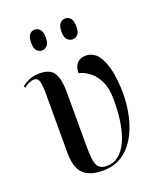

<svg xmlns="http://www.w3.org/2000/svg" viewBox="-140 -836 777 933"><g transform="rotate(-20 248.0 -369.0)"><path d="M231 10Q161 10 129 -23Q97 -56 97 -129V-435Q97 -481 91 -501Q85 -521 65 -521Q56 -521 42.5 -516Q29 -511 13 -498L8 -507Q27 -522 50 -531Q73 -540 99 -540Q157 -540 176 -507Q195 -474 195 -412V-145Q195 -93 198.5 -62.5Q202 -32 215.5 -18.5Q229 -5 257 -5Q322 -5 359.5 -81Q397 -157 397 -297Q397 -355 379 -392.5Q361 -430 334 -450Q307 -470 280 -476Q280 -509 296.5 -526.5Q313 -544 340 -544Q380 -544 404 -512Q428 -480 439 -426.5Q450 -373 450 -309Q450 -249 437 -192Q424 -135 397.5 -89.5Q371 -44 329.5 -17Q288 10 231 10ZM310 -640Q294 -640 282.5 -652.5Q271 -665 271 -693Q271 -723 282.5 -735.5Q294 -748 310 -748Q326 -748 337 -735.5Q348 -723 348 -693Q348 -665 337 -652.5Q326 -640 310 -640ZM151 -640Q136 -640 125 -652.5Q114 -665 114 -693Q114 -723 125 -735.5Q136 -748 151 -748Q167 -748 178.5 -735.5Q190 -723 190 -693Q190 -665 178.5 -652.5Q167 -640 151 -640Z"/></g></svg>

Font: Noto Serif Display ExtraCondensed Medium
Style: Regular
Weight: 500
Width: 2
Designer: Monotype Design Team
Foundry: Monotype Imaging Inc.
Version: Version 2.009